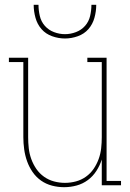

<svg xmlns="http://www.w3.org/2000/svg" viewBox="-20 -770 540 798"><path d="M246 8Q221 8 196 1.5Q171 -5 150.5 -19.5Q130 -34 115.5 -55Q101 -76 92.5 -100Q84 -124 80.5 -149.5Q77 -175 77 -200V-512H17V-530H97V-200Q97 -177 99.5 -154Q102 -131 110 -109Q118 -87 131 -68Q144 -49 163 -35.5Q182 -22 204.5 -16Q227 -10 250 -10Q273 -10 295.5 -16Q318 -22 337 -35.5Q356 -49 369 -68Q382 -87 390 -109Q398 -131 400.5 -154Q403 -177 403 -200V-512H343V-530H423V-18H483V0H403V-107Q395 -82 380.5 -59.5Q366 -37 345 -21.5Q324 -6 298.5 1Q273 8 246 8ZM250 -610Q223 -610 196.5 -619.5Q170 -629 152.5 -649Q135 -669 127.5 -696Q120 -723 120 -750H140Q140 -727 145.5 -703.5Q151 -680 166.5 -662.5Q182 -645 204.5 -636.5Q227 -628 250 -628Q273 -628 295.5 -636.5Q318 -645 333.5 -662.5Q349 -680 354.5 -703.5Q360 -727 360 -750H380Q380 -723 372.5 -696Q365 -669 347.5 -649Q330 -629 303.5 -619.5Q277 -610 250 -610Z"/></svg>

Font: Iosevka Slab Thin
Style: Regular
Weight: 100
Monospace: yes
Designer: Belleve Invis
Foundry: Belleve Invis
Version: Version 11.1.0; ttfautohint (v1.8.3)